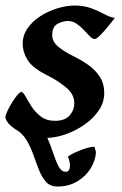

<svg xmlns="http://www.w3.org/2000/svg" viewBox="-29 -477 438 692"><path d="M384.8 -412.1Q373.5 -397.5 358.9 -379.6Q344.2 -361.8 331.3 -349.1Q318.4 -336.4 312 -336.4Q304.2 -336.4 294.7 -346.2Q285.2 -356 273.2 -368.9Q261.2 -381.8 246.8 -391.6Q232.4 -401.4 214.8 -401.4Q198.7 -401.4 179 -391.4Q159.2 -381.3 159.2 -350.1Q159.2 -327.6 179.9 -309.6Q200.7 -291.5 238.8 -272.9Q265.6 -259.8 290.3 -242.2Q314.9 -224.6 330.8 -200.2Q346.7 -175.8 346.7 -141.1Q346.7 -107.4 326.4 -78.1Q306.2 -48.8 274.2 -26.9Q242.2 -4.9 205.8 7.6Q169.4 20 137.7 20Q96.2 20 63 7.1Q29.8 -5.9 10.3 -23.4Q-9.3 -41 -9.3 -55.2Q-9.3 -62 -2.4 -76.7Q4.4 -91.3 14.2 -107.2Q23.9 -123 33.4 -134.3Q43 -145.5 47.9 -145.5Q54.2 -145.5 62.7 -129.9Q71.3 -114.3 84.5 -93.5Q97.7 -72.8 118.2 -57.1Q138.7 -41.5 169.4 -41.5Q204.1 -41.5 221.4 -60.5Q238.8 -79.6 238.8 -105.5Q238.8 -137.7 208.3 -162.6Q177.7 -187.5 141.1 -205.6Q87.4 -232.4 70.1 -261.2Q52.7 -290 52.7 -318.8Q52.7 -349.6 70.3 -375Q87.9 -400.4 116.5 -418.7Q145 -437 177.7 -447Q210.4 -457 240.7 -457Q274.4 -457 300.5 -447Q326.7 -437 347.2 -426Q367.7 -415 384.8 -412.1ZM26.4 -11.2 60.1 -64Q91.3 -53.7 111.1 -29.8Q130.9 -5.9 143.1 23.2Q155.3 52.2 164.3 79.6Q173.3 106.9 183.1 124.5Q192.9 142.1 208 142.1Q220.7 142.1 222.7 125.7Q224.6 109.4 216.3 88.9Q215.3 86.4 226.3 80.3Q237.3 74.2 253.7 67.4Q270 60.5 285.9 55.9Q301.8 51.3 311.5 52.2L316.9 71.3Q314.9 103 296.9 131.3Q278.8 159.7 248.3 177.5Q217.8 195.3 178.2 195.3Q152.3 195.3 137.2 178.7Q122.1 162.1 111.8 136.2Q101.6 110.4 91.6 81.8Q81.5 53.2 66.7 28.1Q51.8 2.9 26.4 -11.2Z"/></svg>

Font: Gentium Plus
Style: Bold Italic
Weight: 700
Italic angle: -8°
Designer: Victor Gaultney, Annie Olsen, Iska Routamaa, Becca Hirsbrunner
Foundry: SIL International
Version: Version 6.101